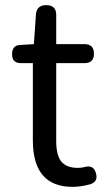

<svg xmlns="http://www.w3.org/2000/svg" viewBox="-20 -715 417 748"><path d="M263 13Q108 13 108 -168V-469H61Q27 -469 27 -504Q27 -539 60 -540L112 -543L120 -659Q123 -695 160 -695Q199 -695 199 -657V-543H309Q346 -543 346 -506Q346 -469 309 -469H272H199V-166Q199 -113 217 -88Q237 -61 283 -61Q296 -61 309 -64Q345 -75 354 -39Q363 -7 331 3Q293 13 263 13Z"/></svg>

Font: GenSenRounded TW R
Style: Regular
Weight: 400
Version: Version 1.501;PS 1;hotconv 16.6.51;makeotf.lib2.5.65220